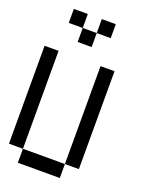

<svg xmlns="http://www.w3.org/2000/svg" viewBox="-196 -1195 991 1290"><g transform="rotate(20 300.0 -550.0)"><path d="M0 -100V-800H100V-100ZM100 -1100H200V-1000H100ZM100 -100H400V0H100ZM300 -1100H400V-1000H300ZM200 -1000H300V-900H200ZM400 -100V-800H500V-100Z"/></g></svg>

Font: Galmuri9 Regular
Style: Regular
Weight: 400
Designer: Lee Minseo (quiple)
Version: Version 2.399;hotconv 1.1.1;makeotfexe 2.6.0 DEVELOPMENT